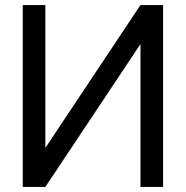

<svg xmlns="http://www.w3.org/2000/svg" viewBox="-20 -740 736 760"><path d="M625.5 0V-720H536L159.5 -154.5V-720H70V0H159.5L536 -565.5V0Z"/></svg>

Font: Vela Sans Med
Style: Regular
Weight: 500
Designer: Principal design: Mikhail Sharanda - project Manrope.
Design modification: Ravid Balaliev
Foundry: Mikhail Sharanda
Version: Version 1.001